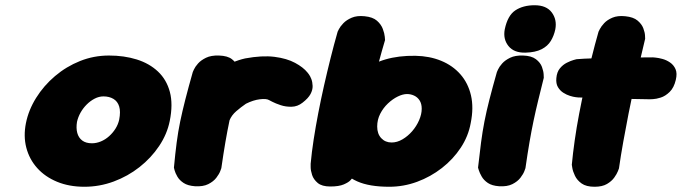

<svg xmlns="http://www.w3.org/2000/svg" viewBox="-20 -712 2603 733"><path d="M302 1Q244 1 198 -18Q152 -37 122 -70.5Q92 -104 80.5 -148Q69 -192 79 -242Q89 -292 118 -338.5Q147 -385 190 -421.5Q233 -458 285.5 -479Q338 -500 396 -500Q454 -500 502 -485Q550 -470 583 -439Q616 -408 628.5 -361Q641 -314 628 -250Q618 -200 587.5 -154.5Q557 -109 512.5 -74Q468 -39 414 -19Q360 1 302 1ZM331 -165Q348 -165 365 -172Q382 -179 396.5 -192Q411 -205 421 -221Q431 -237 435 -255Q441 -286 435 -305.5Q429 -325 413 -334.5Q397 -344 375 -344Q358 -344 341.5 -335.5Q325 -327 311 -313Q297 -299 287.5 -282Q278 -265 274 -247Q270 -223 275 -204.5Q280 -186 294 -175.5Q308 -165 331 -165Z M719 -40Q699 -38 688.5 -49Q678 -60 674.5 -76.5Q671 -93 671.5 -110Q672 -127 674 -139Q676 -151 676 -151Q675 -184 676.5 -203Q678 -222 680.5 -232.5Q683 -243 686 -250Q689 -257 691 -266Q707 -325 741.5 -371.5Q776 -418 821.5 -448Q867 -478 916 -489Q981 -501 1028 -495Q1075 -489 1106.5 -472Q1138 -455 1154 -435Q1154 -435 1159 -428.5Q1164 -422 1168.5 -410.5Q1173 -399 1173.5 -384Q1174 -369 1165.5 -353Q1157 -337 1135 -320Q1116 -305 1093.5 -304.5Q1071 -304 1051.5 -310.5Q1032 -317 1019.5 -323.5Q1007 -330 1007 -330Q997 -336 972 -333Q947 -330 919 -316Q900 -303 882 -287.5Q864 -272 856 -252Q850 -231 844.5 -212Q839 -193 834 -175Q829 -157 825 -137Q821 -117 818 -93Q818 -93 808.5 -81Q799 -69 777.5 -56.5Q756 -44 719 -40ZM724 -1Q697 -3 681 -13.5Q665 -24 657 -38Q649 -52 646.5 -62Q644 -72 644 -72Q649 -126 654.5 -168Q660 -210 668 -248.5Q676 -287 687.5 -332Q699 -377 716 -437Q716 -437 720.5 -447Q725 -457 736 -469.5Q747 -482 766.5 -491.5Q786 -501 816 -500Q849 -499 865.5 -486Q882 -473 888 -456.5Q894 -440 894.5 -427.5Q895 -415 895 -415Q883 -367 873.5 -328Q864 -289 856 -251Q848 -213 840.5 -169.5Q833 -126 825 -70Q825 -70 821 -59Q817 -48 806 -33.5Q795 -19 775 -9Q755 1 724 -1Z M1466 1Q1390 1 1344 -19.5Q1298 -40 1277 -75Q1256 -110 1254 -155Q1252 -200 1262 -250Q1275 -314 1300 -361.5Q1325 -409 1362.5 -439.5Q1400 -470 1451 -485Q1502 -500 1566 -499Q1620 -498 1664 -480Q1708 -462 1737.5 -428.5Q1767 -395 1778 -348Q1789 -301 1777 -242Q1768 -192 1739 -148Q1710 -104 1667 -70.5Q1624 -37 1572.5 -18Q1521 1 1466 1ZM1241 0Q1209 0 1193 -13.5Q1177 -27 1171.5 -44Q1166 -61 1166 -74Q1166 -87 1166 -87Q1170 -131 1177.5 -179.5Q1185 -228 1195 -280Q1205 -332 1217 -385Q1229 -438 1242 -490Q1255 -542 1269 -591Q1269 -591 1274 -601Q1279 -611 1291 -623.5Q1303 -636 1323 -644.5Q1343 -653 1372 -650Q1403 -647 1419 -633Q1435 -619 1441.5 -601.5Q1448 -584 1449 -571.5Q1450 -559 1450 -559Q1438 -519 1424.5 -468.5Q1411 -418 1396.5 -362.5Q1382 -307 1368.5 -249.5Q1355 -192 1343.5 -136.5Q1332 -81 1325 -32Q1325 -32 1318 -24Q1311 -16 1292.5 -8Q1274 0 1241 0ZM1475 -168Q1496 -168 1516.5 -180Q1537 -192 1553.5 -211Q1570 -230 1580 -253Q1590 -276 1590 -297Q1590 -316 1582 -328.5Q1574 -341 1561 -347Q1548 -353 1534 -353Q1518 -353 1498.5 -343.5Q1479 -334 1461 -317Q1443 -300 1431.5 -277.5Q1420 -255 1420 -229Q1420 -201 1435.5 -184.5Q1451 -168 1475 -168Z M1885 -1Q1858 -3 1842.5 -13.5Q1827 -24 1819 -38Q1811 -52 1808 -62Q1805 -72 1805 -72Q1811 -126 1816.5 -168Q1822 -210 1829.5 -248.5Q1837 -287 1848.5 -332Q1860 -377 1877 -437Q1877 -437 1881.5 -447Q1886 -457 1897 -469.5Q1908 -482 1927.5 -491.5Q1947 -501 1977 -500Q2009 -499 2026 -486Q2043 -473 2049 -456.5Q2055 -440 2055.5 -427.5Q2056 -415 2056 -415Q2044 -367 2034.5 -328Q2025 -289 2017 -251Q2009 -213 2001.5 -169.5Q1994 -126 1986 -70Q1986 -70 1982 -59Q1978 -48 1967 -33.5Q1956 -19 1936 -9Q1916 1 1885 -1ZM1986 -511Q1942 -510 1921 -536.5Q1900 -563 1907 -600Q1918 -653 1947.5 -672.5Q1977 -692 2021 -692Q2066 -692 2086.5 -664.5Q2107 -637 2100 -600Q2095 -576 2083 -556Q2071 -536 2047.5 -524Q2024 -512 1986 -511Z M2250 1Q2218 1 2200.5 -11.5Q2183 -24 2175 -41Q2167 -58 2165 -70.5Q2163 -83 2163 -83Q2167 -126 2174 -175.5Q2181 -225 2191 -277.5Q2201 -330 2213 -383.5Q2225 -437 2238 -489.5Q2251 -542 2265 -591Q2265 -591 2270 -601Q2275 -611 2286.5 -623.5Q2298 -636 2318 -644.5Q2338 -653 2367 -650Q2398 -647 2414 -633.5Q2430 -620 2436 -604Q2442 -588 2442.5 -576Q2443 -564 2443 -564Q2434 -526 2423 -479.5Q2412 -433 2401 -382Q2390 -331 2379.5 -277.5Q2369 -224 2359.5 -171Q2350 -118 2343 -69Q2343 -69 2339 -58.5Q2335 -48 2325 -34Q2315 -20 2297 -9.5Q2279 1 2250 1ZM2460 -333Q2381 -334 2311.5 -336.5Q2242 -339 2187 -340Q2187 -340 2178 -341Q2169 -342 2156 -346Q2143 -350 2130.5 -358Q2118 -366 2110 -379.5Q2102 -393 2104 -414Q2106 -437 2117.5 -451Q2129 -465 2144 -472.5Q2159 -480 2170 -483Q2181 -486 2181 -486Q2189 -487 2211 -488Q2233 -489 2264.5 -490Q2296 -491 2332 -491.5Q2368 -492 2404.5 -492.5Q2441 -493 2473 -493Q2473 -493 2483.5 -492Q2494 -491 2509 -487Q2524 -483 2538 -473.5Q2552 -464 2559 -448Q2566 -432 2560 -407Q2553 -377 2536.5 -361Q2520 -345 2502.5 -339.5Q2485 -334 2472.5 -333.5Q2460 -333 2460 -333Z"/></svg>

Font: Sour Gummy Black
Style: Italic
Weight: 900
Italic angle: -11.3°
Designer: Stefie Justprince
Foundry: Eifetstype
Version: Version 1.000